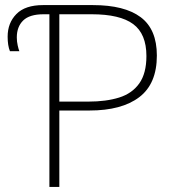

<svg xmlns="http://www.w3.org/2000/svg" viewBox="-20 -734 692 754"><path d="M174 0V-678H151Q96 -678 71 -653.5Q46 -629 46 -587Q46 -571 49.5 -555.5Q53 -540 56 -533H19Q10 -555 10 -590Q10 -644 44.5 -679Q79 -714 149 -714H345Q469 -714 532.5 -666.5Q596 -619 596 -516Q596 -405 527 -352.5Q458 -300 331 -300H213V0ZM327 -335Q397 -335 448 -351Q499 -367 527 -406.5Q555 -446 555 -514Q555 -601 503 -639.5Q451 -678 340 -678H213V-335Z"/></svg>

Font: Noto Sans ExtraLight
Style: Regular
Weight: 200
Designer: Monotype Design Team
Foundry: Monotype Imaging Inc.
Version: Version 2.007